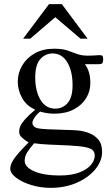

<svg xmlns="http://www.w3.org/2000/svg" viewBox="-20 -697 540 934"><path d="M481.9 -407.7Q481.9 -405.3 481 -398.7Q480 -392.1 477.5 -388.7Q473.1 -385.7 461.9 -384.8Q457 -384.3 450.2 -384.8H393.1Q419.4 -349.1 419.4 -295.4Q420.4 -254.9 399.4 -220.2Q378.4 -185.5 338.9 -164.8Q299.3 -144 243.7 -144Q226.6 -144 209.5 -146.5Q192.4 -148.9 175.3 -154.3Q155.8 -139.2 143.3 -117.4Q130.9 -95.7 146 -81.5Q151.9 -75.7 165 -72.8Q178.2 -69.8 213.1 -68.1Q248 -66.4 320.3 -64.5Q333.5 -64.5 359.1 -62.3Q384.8 -60.1 411.6 -50.3Q438.5 -40.5 457.5 -19Q476.6 2.4 476.6 41.5Q476.6 86.4 443.6 126.5Q410.6 166.5 354 191.7Q297.4 216.8 226.1 216.8Q176.8 216.8 131.6 202.9Q86.4 189 58.1 167.2Q29.8 145.5 29.8 123Q29.8 103 48.1 75.9Q66.4 48.8 119.1 -3.9Q96.7 -18.1 85 -29.3Q73.2 -40.5 73.2 -57.6Q73.2 -69.3 78.6 -82.8Q84 -96.2 100.8 -115.5Q117.7 -134.8 151.4 -163.6Q108.4 -182.1 87.4 -220.5Q66.4 -258.8 66.4 -299.3Q66.4 -341.3 87.6 -377.9Q108.9 -414.6 148.7 -437.3Q188.5 -460 244.1 -460Q282.7 -460 307.4 -451.7Q332 -443.4 354 -434.8Q376 -426.3 406.7 -426.3Q429.7 -426.3 441.4 -427.5Q453.1 -428.7 462.4 -428.7Q469.2 -428.7 475.6 -427.2Q481.9 -425.8 481.9 -407.7ZM333 -282.7Q333 -351.6 307.1 -394.3Q281.2 -437 235.8 -437Q200.7 -437 176 -409.4Q151.4 -381.8 151.4 -320.3Q151.4 -253.9 177 -211.2Q202.6 -168.5 249 -168.5Q284.7 -168.5 308.8 -195.6Q333 -222.7 333 -282.7ZM440.9 59.6Q440.9 43.5 430.9 33.7Q420.9 23.9 394 18.6Q367.2 13.2 315.9 10.7Q260.7 8.3 218.3 6.3Q175.8 4.4 146 0Q125 24.4 112.5 43.7Q100.1 63 100.1 85.4Q100.1 116.2 147 136.5Q193.8 156.7 269 156.7Q327.6 156.7 365.7 142.1Q403.8 127.4 422.4 105.2Q440.9 83 440.9 59.6ZM406.2 -508.8H371.6L249 -613.3L127 -508.8H92.3L218.3 -676.8H280.8Z"/></svg>

Font: BabelStone Roman
Style: Regular
Weight: 400
Designer: Walt Agee, Victor Gaultney, Peter Martin, Debbi Hosken, Becca Hirsbrunner (SIL); Andrew West (BabelStone)
Foundry: BabelStone
Version: Version 16.000